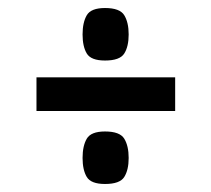

<svg xmlns="http://www.w3.org/2000/svg" viewBox="-20 -503 527 479"><path d="M186 -417Q186 -447 196.5 -465Q207 -483 242 -483Q279 -483 290 -465Q301 -447 301 -417Q301 -387 290 -369.5Q279 -352 242 -352Q207 -352 196.5 -369.5Q186 -387 186 -417ZM417 -310V-226H71V-310ZM186 -109Q186 -139 196.5 -157Q207 -175 242 -175Q279 -175 290 -157Q301 -139 301 -109Q301 -79 290 -61.5Q279 -44 242 -44Q207 -44 196.5 -61.5Q186 -79 186 -109Z"/></svg>

Font: Arya
Style: Bold
Weight: 700
Designer: Eduardo Rodriguez Tunni, Modular Infotech
Foundry: Eduardo Rodriguez Tunni, Modular Infotech
Version: Version 1.002